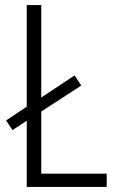

<svg xmlns="http://www.w3.org/2000/svg" viewBox="-20 -734 459 754"><path d="M85 0H399V-52H142V-296L299 -398L273 -438L142 -351V-714H85V-315L4 -261L29 -223L85 -260Z"/></svg>

Font: Noto Sans Display SemiCondensed Light
Style: Regular
Weight: 300
Width: 4
Designer: Monotype Design Team
Foundry: Monotype Imaging Inc.
Version: Version 1.900